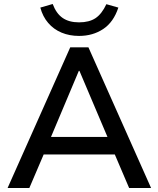

<svg xmlns="http://www.w3.org/2000/svg" viewBox="-20 -942 794 962"><path d="M18 0 332 -705H423L737 0H627L542 -199L590 -168H164L212 -199L127 0ZM375 -587 225 -231 200 -256H554L529 -231L378 -587ZM376 -762Q328 -762 288.5 -778.5Q249 -795 221.5 -827Q194 -859 182 -904L244 -922Q262 -874 294 -852Q326 -830 376 -830Q427 -830 458.5 -851Q490 -872 513 -921L573 -904Q549 -831 497 -796.5Q445 -762 376 -762Z"/></svg>

Font: NunitoSans_10ptSemiBold
Style: Regular
Weight: 600
Designer: Vernon Adams
Foundry: Vernon Adams
Version: Version 3.101;gftools[0.9.27]